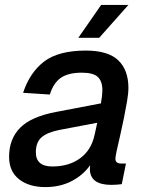

<svg xmlns="http://www.w3.org/2000/svg" viewBox="-20 -750 596 782"><path d="M346 -62Q346 -69 347 -77Q319 -37 272 -12.5Q225 12 165 12Q98 12 57.5 -20Q17 -52 17 -111Q17 -184 62 -229.5Q107 -275 208 -294L391 -329Q394 -345 395.5 -359Q397 -373 397 -382Q397 -419 378.5 -436.5Q360 -454 313 -454Q259 -454 228.5 -433.5Q198 -413 183 -365L74 -372Q102 -456 160.5 -500Q219 -544 330 -544Q420 -544 461.5 -504.5Q503 -465 503 -392Q503 -370 497.5 -337.5Q492 -305 484.5 -268Q477 -231 469 -196.5Q461 -162 455.5 -137Q450 -112 450 -103Q450 -84 474 -84H493L476 0Q469 1 457.5 2Q446 3 434 3Q346 3 346 -62ZM126 -130Q126 -72 193 -72Q261 -72 306.5 -105.5Q352 -139 365 -200Q367 -209 370 -222Q373 -235 376 -250L223 -221Q172 -211 149 -190.5Q126 -170 126 -130ZM299 -596 392 -730H503L384 -596Z"/></svg>

Font: Geist Medium
Style: Italic
Weight: 500
Italic angle: -12°
Designer: Basement.studio, Andrés Briganti, Mateo Zaragoza
Foundry: Basement.studio, Vercel, Andrés Briganti, Guido Ferreyra, Mateo Zaragoza
Version: Version 1.500; ttfautohint (v1.8.4.7-5d5b)